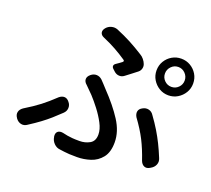

<svg xmlns="http://www.w3.org/2000/svg" viewBox="-134 -936 1267 1153"><g transform="rotate(20 500.0 -360.0)"><path d="M789 -609Q789 -583 807.5 -564.5Q826 -546 852 -546Q878 -546 896.5 -564.5Q915 -583 915 -609Q915 -635 896.5 -654Q878 -673 852 -673Q826 -673 807.5 -654Q789 -635 789 -609ZM735 -609Q735 -642 751 -668.5Q767 -695 793.5 -710.5Q820 -726 852 -726Q884 -726 910.5 -710.5Q937 -695 953 -668.5Q969 -642 969 -609Q969 -577 953 -550.5Q937 -524 910.5 -508Q884 -492 852 -492Q820 -492 793.5 -508Q767 -524 751 -550.5Q735 -577 735 -609ZM489 -528Q480 -536 480.5 -545Q481 -554 491 -561Q502 -568 510.5 -574.5Q519 -581 526 -586Q537 -595 525 -602Q491 -625 454.5 -645.5Q418 -666 371 -686Q352 -694 348.5 -709Q345 -724 358 -740Q371 -756 391 -761.5Q411 -767 430 -760Q483 -738 523.5 -716.5Q564 -695 610 -666Q623 -659 634 -645.5Q645 -632 650 -618Q655 -605 651.5 -590.5Q648 -576 636 -566Q620 -553 600.5 -538.5Q581 -524 567 -513Q552 -501 534 -502Q516 -503 502 -516ZM293 -25Q290 -47 302 -57.5Q314 -68 336 -64Q353 -60 367 -57.5Q381 -55 399 -53.5Q417 -52 445 -52Q481 -52 510 -68.5Q539 -85 539 -127Q539 -160 519 -198Q499 -236 471 -272.5Q443 -309 418 -336Q408 -347 393.5 -360.5Q379 -374 371 -383Q354 -397 353.5 -414Q353 -431 371 -446Q388 -460 407.5 -459.5Q427 -459 443 -444Q451 -436 463 -423Q475 -410 485 -399Q559 -322 603 -253.5Q647 -185 647 -116Q647 -53 619 -18Q591 17 549 30.5Q507 44 464 44Q434 44 415 43Q396 42 382 40Q368 38 352 36Q330 34 313.5 17Q297 0 294 -22ZM898 -45Q879 -34 863 -41Q847 -48 839 -69Q816 -137 789 -190Q762 -243 718 -303Q707 -322 710.5 -338.5Q714 -355 733 -365Q752 -376 771.5 -371.5Q791 -367 802 -350Q832 -309 854 -272.5Q876 -236 894 -199.5Q912 -163 930 -119Q939 -98 931 -78.5Q923 -59 903 -48ZM302 -251Q316 -235 315 -214.5Q314 -194 298 -179Q270 -152 245 -130Q220 -108 190.5 -86Q161 -64 119 -37Q101 -24 81 -28Q61 -32 47 -51L46 -53Q33 -71 37 -89Q41 -107 60 -120Q116 -154 155 -184Q194 -214 238 -256Q255 -270 272 -269Q289 -268 302 -251Z"/></g></svg>

Font: Chiron GoRound TC M
Style: Regular
Weight: 500
Designer: Ryoko NISHIZUKA 西塚涼子 (kana, bopomofo & ideographs); Paul D. Hunt (Latin, Greek & Cyrillic); Sandoll Communications 산돌커뮤니
Foundry: Adobe
Version: Version 1.000;hotconv 1.1.1;makeotfexe 2.6.0